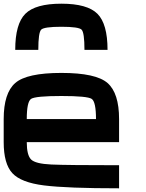

<svg xmlns="http://www.w3.org/2000/svg" viewBox="-20 -1020 790 1040"><path d="M500 -375Q500 -468.8 476.6 -484.4Q453.1 -500 312.5 -500Q171.9 -500 148.4 -484.4Q125 -468.8 125 -375ZM0 -250V-375Q0 -515.6 62.5 -570.3Q125 -625 312.5 -625Q500 -625 562.5 -570.3Q625 -515.6 625 -375V-250H125Q125 -179.7 148.4 -156.2Q171.9 -132.8 257.8 -128.9Q343.8 -125 625 -125V0Q343.8 0 218.8 -15.6Q93.8 -31.2 46.9 -82Q0 -132.8 0 -250ZM562.5 -750H437.5Q437.5 -843.8 421.9 -859.4Q406.2 -875 312.5 -875Q218.8 -875 203.1 -859.4Q187.5 -843.8 187.5 -750H62.5Q62.5 -890.6 117.2 -945.3Q171.9 -1000 312.5 -1000Q453.1 -1000 507.8 -945.3Q562.5 -890.6 562.5 -750Z"/></svg>

Font: CraftyPE
Style: Regular
Weight: 400
Designer: Erek Butcher
Foundry: Haunted Coop
Version: Version 0.018;April 4, 2024;FontCreator 15.0.0.2962 64-bit